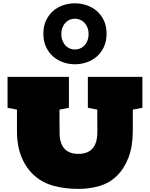

<svg xmlns="http://www.w3.org/2000/svg" viewBox="-20 -1165 934 1193"><path d="M642.1 -956.1Q642.1 -908.2 625.2 -872.6Q608.4 -836.9 580.8 -813.2Q553.2 -789.6 517.8 -777.6Q482.4 -765.6 445.3 -765.6Q408.7 -765.6 373.5 -777.6Q338.4 -789.6 310.8 -813.2Q283.2 -836.9 266.4 -872.6Q249.5 -908.2 249.5 -956.1Q249.5 -1002.9 266.4 -1038.3Q283.2 -1073.7 310.5 -1097.4Q337.9 -1121.1 373.3 -1132.8Q408.7 -1144.5 445.3 -1144.5Q481.9 -1144.5 517.3 -1132.8Q552.7 -1121.1 580.6 -1097.4Q608.4 -1073.7 625.2 -1038.3Q642.1 -1002.9 642.1 -956.1ZM530.3 -953.6Q530.3 -977.1 522.9 -994.9Q515.6 -1012.7 503.7 -1024.7Q491.7 -1036.6 476.6 -1042.7Q461.4 -1048.8 445.3 -1048.8Q429.7 -1048.8 414.6 -1043Q399.4 -1037.1 387.7 -1025.1Q376 -1013.2 368.7 -995.4Q361.3 -977.5 361.3 -953.6Q361.3 -929.2 368.7 -911.4Q376 -893.6 387.7 -881.3Q399.4 -869.1 414.6 -863.3Q429.7 -857.4 445.8 -857.4Q461.9 -857.4 477.1 -863.5Q492.2 -869.6 503.9 -881.6Q515.6 -893.6 522.9 -911.6Q530.3 -929.7 530.3 -953.6ZM805.7 -483.9Q805.2 -469.2 805.2 -455.3Q805.2 -441.4 805.2 -428.7V-353Q805.2 -255.4 778.3 -185.8Q751.5 -116.2 705.6 -71.8Q659.7 -27.3 597.9 -9.3Q536.1 8.8 466.8 8.8Q386.7 8.8 317.1 -9.3Q247.6 -27.3 196 -72Q144.5 -116.7 115 -186Q85.4 -255.4 85.4 -353V-483.9L26.9 -495.1V-687.5H408.2V-495.1L349.6 -483.9V-425.8Q349.6 -414.1 349.6 -402.1Q349.6 -390.1 349.9 -379.9Q350.1 -369.6 350.1 -362.1Q350.1 -354.5 350.1 -352.1Q350.1 -340.8 350.6 -325.9Q351.1 -311 354.5 -295.2Q357.9 -279.3 365 -263.9Q372.1 -248.5 385 -236.3Q397.9 -224.1 417.7 -216.6Q437.5 -209 466.8 -209Q496.1 -209 516.4 -216.6Q536.6 -224.1 549.6 -236.6Q562.5 -249 569.8 -264.6Q577.1 -280.3 580.3 -296.1Q583.5 -312 584.2 -326.9Q585 -341.8 585 -353Q585 -356.4 585 -364Q585 -371.6 584.7 -381.6Q584.5 -391.6 584.5 -403.1Q584.5 -414.6 584.5 -425.8V-483.9L525.9 -495.1V-687.5H864.7V-495.1Z"/></svg>

Font: Holtwood One SC
Style: Regular
Weight: 400
Version: Version 1.000